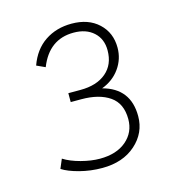

<svg xmlns="http://www.w3.org/2000/svg" viewBox="-71 -775 471 521"><g transform="rotate(-15 165.0 -515.0)"><path d="M155 -315Q122 -315 91.5 -323Q61 -331 44 -342L55 -368Q74 -356 102.5 -348.5Q131 -341 155 -341Q202 -341 229.5 -364.5Q257 -388 257 -425Q257 -469 227.5 -489.5Q198 -510 148 -510H118V-535H152Q198 -535 224.5 -557.5Q251 -580 251 -620Q251 -652 230 -671Q209 -690 174 -690Q105 -690 77 -619L53 -630Q68 -672 100 -693.5Q132 -715 175 -715Q222 -715 250.5 -688.5Q279 -662 279 -620Q279 -588 260.5 -562Q242 -536 210 -524Q285 -504 285 -426Q285 -379 249 -347Q213 -315 155 -315Z"/></g></svg>

Font: Livvic Thin
Style: Regular
Weight: 250
Designer: Jacques Le Bailly, Baron von Fonthausen
Version: Version 1.001; ttfautohint (v1.8.2)